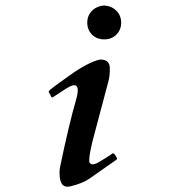

<svg xmlns="http://www.w3.org/2000/svg" viewBox="-20 -701 626 708"><path d="M364.3 -680.8C382.5 -679.5 397.5 -673 409.2 -661.3C420.9 -649.6 426.8 -634.9 426.8 -617.4C426.8 -599.8 420.9 -585.1 409.2 -573.4C397.5 -561.7 382.5 -555.8 364.3 -555.8C346 -555.8 331.1 -561.7 319.3 -573.4C307.6 -585.1 301.8 -599.8 301.8 -617.4C301.8 -634.9 307.6 -649.6 319.3 -661.3C331.1 -673 346 -679.5 364.3 -680.8ZM348.6 -481.6C372.1 -481.6 384.1 -471.9 384.8 -452.3C385.4 -432.8 383.8 -415.9 379.9 -401.5L331.1 -217.9C314.1 -156.8 307 -118.3 309.6 -102.7C314.8 -92.3 326.2 -92.3 343.8 -102.7C361.3 -113.1 377.9 -123.5 393.6 -134L395.5 -135.9C398.1 -135.9 400.7 -134.6 403.3 -132L411.1 -118.3C412.4 -115.7 411.1 -113.1 407.2 -110.5L309.6 -42.2C292.6 -30.4 269.2 -21 239.3 -13.8C209.3 -6.7 196.3 -28.5 200.2 -79.3C223.6 -191.3 243.5 -274.9 259.8 -330.3C276 -385.6 264 -400.2 223.6 -374.2L178.7 -344.9C174.8 -342.3 172.2 -341.3 170.9 -342C169.6 -342.6 167.6 -346.2 165 -352.7L159.2 -362.5C159.2 -363.8 161.1 -366.4 165 -370.3C168.9 -374.2 193.4 -392.1 238.3 -424C283.2 -455.9 320 -475.1 348.6 -481.6Z"/></svg>

Font: CaskaydiaCove Nerd Font
Style: Regular
Weight: 400
Designer: Aaron Bell
Foundry: Saja Typeworks
Version: Version 2111.1;Nerd Fonts 2.3.3